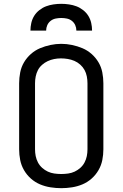

<svg xmlns="http://www.w3.org/2000/svg" viewBox="-20 -975 640 1003"><path d="M300 8Q272 8 243.5 3.5Q215 -1 189 -12Q163 -23 141.5 -42Q120 -61 105.5 -86Q91 -111 85.5 -139Q80 -167 80 -195V-540Q80 -568 85.5 -596.5Q91 -625 105.5 -649.5Q120 -674 141.5 -693Q163 -712 189 -723Q215 -734 243.5 -740Q272 -746 300 -746Q328 -746 356.5 -740Q385 -734 411 -723Q437 -712 458.5 -693Q480 -674 494.5 -649.5Q509 -625 514.5 -596.5Q520 -568 520 -540V-195Q520 -167 514.5 -139Q509 -111 494.5 -86Q480 -61 458.5 -42Q437 -23 411 -12Q385 -1 356.5 3.5Q328 8 300 8ZM300 -66Q318 -66 336 -68.5Q354 -71 370 -78.5Q386 -86 399.5 -98Q413 -110 421.5 -126Q430 -142 433.5 -159.5Q437 -177 437 -195V-540Q437 -558 433.5 -576Q430 -594 421.5 -609.5Q413 -625 399 -637.5Q385 -650 368.5 -657Q352 -664 334 -667Q316 -670 298 -670Q280 -670 262.5 -666.5Q245 -663 229 -655.5Q213 -648 199.5 -636Q186 -624 178 -608.5Q170 -593 166.5 -575.5Q163 -558 163 -540V-195Q163 -177 166.5 -159.5Q170 -142 178.5 -126Q187 -110 200.5 -98Q214 -86 230 -78.5Q246 -71 264 -68.5Q282 -66 300 -66ZM139 -815Q139 -835 143.5 -855Q148 -875 158.5 -892Q169 -909 185.5 -922Q202 -935 220.5 -942Q239 -949 259.5 -952Q280 -955 300 -955Q320 -955 340.5 -952Q361 -949 379.5 -942Q398 -935 414.5 -922Q431 -909 441.5 -892Q452 -875 456.5 -855Q461 -835 461 -815H379Q379 -830 373 -843.5Q367 -857 355.5 -866Q344 -875 329.5 -878Q315 -881 300 -881Q285 -881 270.5 -878Q256 -875 244.5 -866Q233 -857 227 -843.5Q221 -830 221 -815Z"/></svg>

Font: Iosevka Custom Extended
Style: Regular
Weight: 400
Width: 7
Monospace: yes
Designer: Belleve Invis
Foundry: Belleve Invis
Version: Version 11.2.4; ttfautohint (v1.8.4)